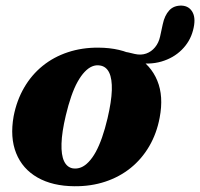

<svg xmlns="http://www.w3.org/2000/svg" viewBox="-20 -649 712 683"><path d="M666.5 -540.5Q656 -501 626.5 -471.8Q597 -442.5 554 -430Q511 -417.5 458.5 -427Q434 -431.5 423.2 -437.2Q412.5 -443 415.5 -456Q417.5 -464 424 -464.2Q430.5 -464.5 459.5 -457Q481.5 -452 500 -458.5Q518.5 -465 531.5 -480.8Q544.5 -496.5 549.5 -519L559 -563Q565.5 -594 582 -612Q598.5 -630 627 -629Q653.5 -627.5 665.5 -604.5Q677.5 -581.5 666.5 -540.5ZM330.5 -479.5Q409.5 -479 463 -448.5Q516.5 -418 539.5 -362.2Q562.5 -306.5 548 -230.5Q537.5 -174.5 511 -129Q484.5 -83.5 444.8 -51.5Q405 -19.5 354.5 -2.8Q304 14 245 13.5Q167 13 113.5 -17.5Q60 -48 37.5 -104Q15 -160 28.5 -235.5Q39.5 -292 65.8 -337.2Q92 -382.5 131.5 -414.5Q171 -446.5 221.5 -463.2Q272 -480 330.5 -479.5ZM239.5 -50Q254.5 -48 268.2 -53.5Q282 -59 295.2 -72.8Q308.5 -86.5 320.5 -108.2Q332.5 -130 343 -160Q353.5 -190 362.5 -228Q376.5 -287.5 377.8 -328Q379 -368.5 368.5 -390.5Q358 -412.5 336 -416Q321.5 -418.5 307.8 -412.8Q294 -407 281 -393.2Q268 -379.5 256 -358Q244 -336.5 233.5 -306.2Q223 -276 214 -238Q200 -179 198.8 -138.2Q197.5 -97.5 208 -75.5Q218.5 -53.5 239.5 -50Z"/></svg>

Font: Fraunces
Style: Bold Italic
Weight: 700
Italic angle: -16°
Version: Version 1.000;[b76b70a41]